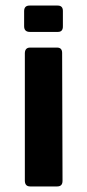

<svg xmlns="http://www.w3.org/2000/svg" viewBox="-20 -670 313 690"><path d="M66.7 -575.7V-630.3Q67 -650 86 -650H187.3Q206 -650 206 -630.7V-576.3Q206.7 -554.7 187 -555.3H87.3Q66.7 -555.3 66.7 -575.7ZM69.3 -19.7V-479.3Q70 -499 88.3 -499H185Q203.3 -499 203.3 -479.7L204.7 -20Q204.7 0 185.7 0H88.3Q70 0 69.3 -19.7Z"/></svg>

Font: Vivano Light
Style: Regular
Weight: 300
Designer: Joe Prince, Josias Burgherr
Version: Version 2.064;September 19, 2022;FontCreator 14.0.0.2877 64-